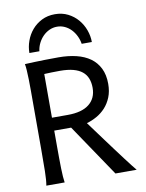

<svg xmlns="http://www.w3.org/2000/svg" viewBox="-102 -1038 842 1109"><g transform="rotate(-10 318.5 -483.5)"><path d="M178.2 -212.4Q178.2 -176.3 178.5 -144Q178.7 -111.8 179.4 -84.5Q180.2 -57.1 181.6 -35.6Q183.1 -14.2 185.5 0H78.1Q83.5 -29.3 84.5 -84.7Q85.4 -140.1 85.4 -212.4V-558.1Q85.4 -592.3 84.7 -621.8Q84 -651.4 82.5 -674.8Q81.1 -698.2 78.1 -712.9Q103.5 -713.9 134.3 -715.3Q160.6 -716.3 196.8 -717Q232.9 -717.8 275.9 -717.8Q333 -717.8 380.1 -706.3Q427.2 -694.8 460.9 -670.7Q494.6 -646.5 513.4 -608.4Q532.2 -570.3 532.2 -517.6Q532.2 -473.1 518.3 -439Q504.4 -404.8 481.7 -380.1Q459 -355.5 430.2 -339.4Q401.4 -323.2 371.6 -314.9Q386.2 -294.9 407.5 -265.9Q428.7 -236.8 452.9 -204.3Q477.1 -171.9 501.7 -138.4Q526.4 -105 547.9 -76.7Q569.3 -48.3 585.4 -27.8Q601.6 -7.3 607.9 0H483.4L277.3 -305.2H178.2ZM178.2 -380.9H271Q354 -380.9 396.7 -415Q439.5 -449.2 439.5 -510.3Q439.5 -541.5 429.9 -565.7Q420.4 -589.8 400.1 -606.2Q379.9 -622.6 347.9 -631.1Q315.9 -639.6 271 -639.6Q245.1 -639.6 221.4 -638.9Q197.8 -638.2 178.2 -637.2ZM421.4 -771.5Q417.5 -796.4 406.7 -818.4Q396 -840.3 379.9 -857.2Q363.8 -874 342.8 -883.8Q321.8 -893.6 297.9 -893.6Q273.9 -893.6 252.7 -883.8Q231.4 -874 214.8 -857.2Q198.2 -840.3 187.3 -818.4Q176.3 -796.4 173.3 -771.5H114.7Q114.7 -807.1 127.2 -842Q139.6 -877 163.3 -904.8Q187 -932.6 220.9 -949.7Q254.9 -966.8 297.9 -966.8Q340.3 -966.8 374.3 -949.7Q408.2 -932.6 431.9 -904.8Q455.6 -877 468.3 -842Q481 -807.1 481 -771.5Z"/></g></svg>

Font: Andika Eur
Style: Regular
Weight: 400
Designer: Victor Gaultney, Annie Olsen, Julie Remington, Don Collingsworth, Eric Hays, Becca Hirsbrunner
Foundry: SIL International
Version: Version 5.000